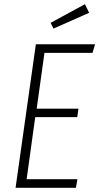

<svg xmlns="http://www.w3.org/2000/svg" viewBox="-20 -895 473 915"><path d="M384.8 -875 404.8 -834 234.9 -758.8 221.2 -786.1ZM433.1 -684.1 420.9 -643.1H191.9L154.8 -377H354L348.1 -336.9H147.9L106.9 -41H349.1L341.8 0H54.2L150.9 -684.1Z"/></svg>

Font: Fira Sans Compressed ExtraLight
Style: Italic
Weight: 250
Width: 3
Italic angle: -8°
Designer: Carrois Corporate & Edenspiekermann AG
Foundry: Carrois Corporate GbR & Edenspiekermann AG
Version: Version 4.203;PS 004.203;hotconv 1.0.88;makeotf.lib2.5.64775